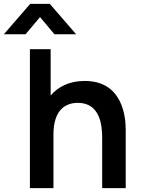

<svg xmlns="http://www.w3.org/2000/svg" viewBox="-86 -975 732 995"><path d="M443.5 -260V0H565.5V-301.5C565.5 -365.5 552 -555.5 353 -555.5C275 -555.5 216 -526.5 176.5 -480V-720H69V0H191V-277.5C191 -408.5 256 -442 317.5 -442C432.5 -442 443.5 -326.5 443.5 -260ZM-66 -797.5H46.5L121.5 -886.5L196 -797.5H308.5L172 -955H70.5Z"/></svg>

Font: Eudonet
Style: Bold
Weight: 700
Designer: Mikhail Sharanda
Foundry: Mikhail Sharanda
Version: Version 4.503;Glyphs 3.1.2 (3151)